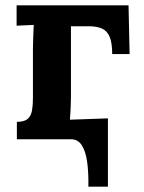

<svg xmlns="http://www.w3.org/2000/svg" viewBox="-20 -520 536 717"><path d="M310 177Q311 125 305.5 85Q300 45 285.5 22.5Q271 0 245 0H43V-65Q71 -65 83.5 -76Q96 -87 99.5 -107.5Q103 -128 103 -154V-339Q103 -353 104 -379Q105 -405 106 -427L42 -424V-500H460L464 -318H399Q399 -360 389.5 -382.5Q380 -405 360.5 -413.5Q341 -422 311 -422H245V-161Q245 -147 244 -121.5Q243 -96 241 -73L383 -78V177Z"/></svg>

Font: Lora
Style: Weight 700
Weight: 700
Designer: Olga Karpushina, Alexei Vanyashin (Cyrillic)
Foundry: Cyreal
Version: Version 3.001